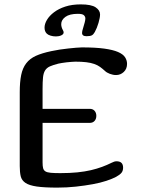

<svg xmlns="http://www.w3.org/2000/svg" viewBox="-20 -841 649 875"><path d="M511 -106Q541 -106 541 -77Q541 -63 534 -54Q527 -45 509 -35Q492 -26 465 -17Q438 -8 402.5 -1.5Q367 5 326 9.5Q285 14 241 14Q182 14 147.5 9Q113 4 96 -7.5Q79 -19 74.5 -37.5Q70 -56 70 -84V-421Q70 -467 76.5 -499Q83 -531 99.5 -552.5Q116 -574 143.5 -586.5Q171 -599 214 -608Q232 -612 252 -615Q272 -618 291 -620Q310 -622 326.5 -623.5Q343 -625 353 -625Q415 -625 455 -619.5Q495 -614 518 -604Q541 -594 550 -580Q559 -566 559 -550Q559 -527 544 -513Q529 -499 509 -499Q495 -499 480.5 -504.5Q466 -510 458 -518Q447 -528 436 -536Q425 -544 409.5 -549.5Q394 -555 373 -557.5Q352 -560 323 -560Q316 -560 305.5 -559Q295 -558 283.5 -557Q272 -556 262 -554Q252 -552 246 -551Q222 -545 207.5 -538.5Q193 -532 185.5 -520Q178 -508 176 -488Q174 -468 174 -435V-345H389Q403 -345 411 -336Q419 -327 419 -313Q419 -299 411 -290Q403 -281 389 -281H174V-101Q174 -84 176.5 -74.5Q179 -65 187 -60Q195 -55 211.5 -53.5Q228 -52 255 -52Q298 -52 332.5 -55.5Q367 -59 394.5 -65.5Q422 -72 445 -80.5Q468 -89 488 -99Q501 -106 511 -106ZM374 -676Q354 -676 354 -691Q354 -697 355 -700Q363 -727 366 -738.5Q369 -750 369 -757Q369 -765 362.5 -771.5Q356 -778 335 -778Q297 -778 278 -764Q259 -750 259 -731Q259 -717 267 -703Q270 -698 270 -693Q270 -685 259.5 -680Q249 -675 235 -675Q222 -675 210.5 -678.5Q199 -682 193 -688Q183 -698 183 -715Q183 -732 194 -750.5Q205 -769 226 -785Q247 -801 277.5 -811Q308 -821 348 -821Q396 -821 416 -807.5Q436 -794 436 -775Q436 -761 429 -737Q422 -713 412 -695Q406 -684 398.5 -680Q391 -676 374 -676Z"/></svg>

Font: Sofadi One
Style: Regular
Weight: 400
Designer: Botjo Nikoltchev
Foundry: Botjo Nikoltchev
Version: Version 1.002